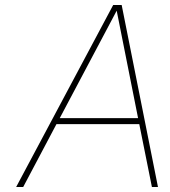

<svg xmlns="http://www.w3.org/2000/svg" viewBox="-20 -752 683 772"><path d="M535.2 -276.9 449.2 -709 220.2 -276.9ZM615.2 0H590.8L540 -252.9H207L73.2 0H44.9L435.1 -731.9H469.2Z"/></svg>

Font: Squarion Thin
Style: Italic
Weight: 100
Designer: Natanael Gama
Version: Version 1.00;September 12, 2019;FontCreator 11.5.0.2425 64-b